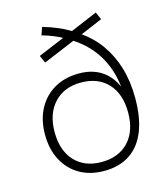

<svg xmlns="http://www.w3.org/2000/svg" viewBox="-108 -795 778 888"><g transform="rotate(-15 281.0 -351.0)"><path d="M282 8Q215 8 165 -21Q115 -50 87.5 -102.5Q60 -155 60 -225Q60 -295 88 -347.5Q116 -400 166.5 -429Q217 -458 285 -458Q356 -458 403.5 -420.5Q451 -383 471 -311H460Q458 -409 415.5 -487Q373 -565 292 -615L314 -617L147 -547L131 -583L267 -640V-630Q245 -643 218.5 -654Q192 -665 163 -673L176 -710Q215 -699 249.5 -684Q284 -669 312 -651L296 -652L433 -710L449 -674L334 -625L336 -635Q393 -597 430.5 -544Q468 -491 487.5 -425.5Q507 -360 507 -281Q507 -188 481.5 -123.5Q456 -59 405.5 -25.5Q355 8 282 8ZM281 -35Q363 -35 410.5 -85.5Q458 -136 458 -225Q458 -314 411 -364.5Q364 -415 282 -415Q201 -415 153.5 -363.5Q106 -312 106 -225Q106 -136 153 -85.5Q200 -35 281 -35Z"/></g></svg>

Font: Nunito Sans 10pt ExtraLight
Style: Regular
Weight: 250
Designer: Vernon Adams
Foundry: Vernon Adams
Version: Version 3.101;gftools[0.9.27]